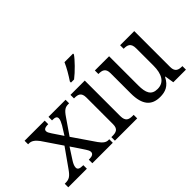

<svg xmlns="http://www.w3.org/2000/svg" viewBox="-94 -1184 1613 1613"><g transform="rotate(-45 712.5 -378.0)"><path d="M5 0H226V-42H223C182 -42 166 -51 166 -73C166 -94 179 -117 191 -136L255 -235L316 -144C344 -102 351 -90 351 -75C351 -53 333 -42 296 -42H291V0H534V-42H522C499 -42 475 -56 448 -95L313 -292L408 -430C445 -485 465 -494 501 -494H509V-536H306V-494H309C338 -494 359 -490 359 -466C359 -448 349 -429 336 -405L288 -328L227 -419C214 -440 206 -451 206 -465C206 -481 216 -494 258 -494H261V-536H22V-494H34C63 -494 88 -476 114 -441L230 -270L114 -106C78 -55 58 -42 13 -42H5Z M643 -619V-606H680C731 -645 805 -721 828 -756V-766H726C707 -721 672 -662 643 -619ZM559 0H824V-42H812C769 -42 737 -51 737 -114V-536H567V-494H573C614 -494 646 -485 646 -426V-109C646 -50 613 -42 571 -42H559Z M1088 10C1149 10 1199 -8 1236 -81H1240L1253 0H1403V-42H1400C1360 -42 1325 -50 1325 -109V-536H1157V-494H1160C1201 -494 1234 -485 1234 -422V-216C1234 -118 1200 -53 1120 -53C1047 -53 1026 -101 1026 -190V-536H857V-494H860C901 -494 934 -485 934 -427V-186C934 -49 988 10 1088 10Z"/></g></svg>

Font: Noto Serif Devanagari SemiCondensed
Style: Regular
Weight: 400
Width: 4
Designer: Universal Thirst, Indian Type Foundry and the Monotype Design Team
Foundry: Monotype Imaging Inc.
Version: Version 2.004